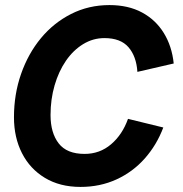

<svg xmlns="http://www.w3.org/2000/svg" viewBox="-20 -723 721 756"><path d="M297 13Q216 13 157 -22.5Q98 -58 66.5 -120Q35 -182 35 -261Q35 -352 63 -432Q91 -512 141 -572.5Q191 -633 260 -668Q329 -703 411 -703Q485 -703 539 -674Q593 -645 625 -593Q657 -541 664 -473L521 -440Q517 -501 486 -537Q455 -573 391 -573Q346 -573 307 -549Q268 -525 239.5 -483.5Q211 -442 195 -387Q179 -332 179 -270Q179 -200 211 -158.5Q243 -117 313 -117Q373 -117 417.5 -155Q462 -193 484 -255L623 -221Q597 -152 550 -99Q503 -46 438.5 -16.5Q374 13 297 13Z"/></svg>

Font: Radio Canada Big SemiBold
Style: Italic
Weight: 600
Italic angle: -12°
Designer: Étienne Aubert Bonn
Foundry: Coppers and Brasses
Version: Version 1.001